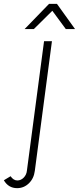

<svg xmlns="http://www.w3.org/2000/svg" viewBox="-132 -714 410 998"><path d="M-112 223 -77 202Q-62 224 -42 224Q-23 224 -8.5 209Q6 194 8 172L97 -500H138L49 174Q44 214 18 239Q-8 264 -43 264Q-88 264 -112 223ZM123 -694H164L258 -563H210L140 -658L44 -563H-4Z"/></svg>

Font: Bellota Light
Style: Italic
Weight: 300
Italic angle: -7.5°
Designer: Kemie Guaida
Foundry: Kemie Guaida
Version: Version 4.001